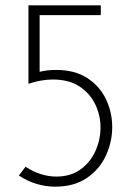

<svg xmlns="http://www.w3.org/2000/svg" viewBox="-20 -695 495 722"><path d="M187 7Q154 7 119 -3Q84 -13 51 -35L76 -68Q105 -49 134.5 -40Q164 -31 191 -31Q246 -31 283 -58Q320 -85 339 -127.5Q358 -170 358 -216Q358 -261 338.5 -302Q319 -343 279.5 -369.5Q240 -396 178 -396Q157 -396 134 -392Q111 -388 87 -380V-675H359V-638H129V-425Q145 -429 160.5 -430.5Q176 -432 191 -432Q262 -432 309 -401Q356 -370 379 -321Q402 -272 402 -217Q402 -162 378.5 -110.5Q355 -59 307 -26Q259 7 187 7Z"/></svg>

Font: Yaldevi ExtraLight
Style: Regular
Weight: 200
Designer: Sol Matas, Rajitha Manaperi, Kosala Senevirathne
Foundry: Mooniak
Version: Version 1.100